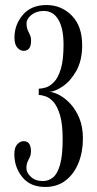

<svg xmlns="http://www.w3.org/2000/svg" viewBox="-20 -731 386 763"><path d="M159.5 12Q100.5 12 68.8 -27Q37 -66 37 -118.5Q37 -145 48.5 -157.5Q60 -170 74 -170Q103 -170 103 -130Q103 -116 98.5 -107Q94 -98 89.5 -88Q85 -78 85 -62.5Q85 -44.5 103 -28Q121 -11.5 150.5 -11.5Q173 -11.5 190.8 -26Q208.5 -40.5 218.8 -77Q229 -113.5 229 -178.5Q229 -238.5 218.5 -273.5Q208 -308.5 192.5 -325.8Q177 -343 161 -348.2Q145 -353.5 134 -353.5V-378.5Q145 -378.5 161.5 -383.2Q178 -388 194.2 -404.5Q210.5 -421 221.5 -456.2Q232.5 -491.5 232.5 -553.5Q232.5 -618 212 -652.8Q191.5 -687.5 154 -687.5Q124.5 -687.5 105 -671.8Q85.5 -656 85.5 -638Q85.5 -622 90 -611.8Q94.5 -601.5 99 -592.2Q103.5 -583 103.5 -569.5Q103.5 -529 74 -529Q60 -529 48.8 -541.8Q37.5 -554.5 37.5 -581.5Q37.5 -633 70.8 -672Q104 -711 164.5 -711Q224 -711 265.2 -669.2Q306.5 -627.5 306.5 -551.5Q306.5 -490.5 283.5 -449.8Q260.5 -409 230 -388.2Q199.5 -367.5 177 -366Q194 -365 216.5 -353Q239 -341 260.2 -318Q281.5 -295 295.5 -260.8Q309.5 -226.5 309.5 -180.5Q309.5 -127.5 292 -83.8Q274.5 -40 241 -14Q207.5 12 159.5 12Z"/></svg>

Font: Imbue 50pt
Style: Regular
Weight: 400
Designer: Tyler Finck
Foundry: Etcetera Type Company
Version: Version 1.102; ttfautohint (v1.8.3)